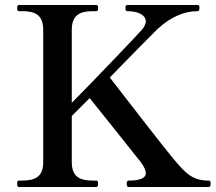

<svg xmlns="http://www.w3.org/2000/svg" viewBox="-20 -753 870 773"><path d="M821 -26C756 -26 730 -52 677 -115C643 -155 471 -378 422 -441C512 -533 598 -621 614 -636C672 -690 728 -708 775 -708C781 -708 783 -713 783 -721C783 -729 782 -733 775 -733H492C487 -733 485 -728 485 -721C485 -713 487 -708 492 -708C539 -708 567 -691 567 -667C567 -658 562 -646 552 -634C526 -605 369 -440 269 -339V-633C269 -694 304 -708 353 -708H368C374 -708 375 -713 375 -720C375 -728 374 -733 368 -733H56C51 -733 49 -728 49 -720C49 -713 51 -708 56 -708H70C117 -708 154 -696 154 -633V-100C154 -39 118 -26 70 -26H56C50 -26 49 -21 49 -13C49 -7 50 0 56 0H368C373 0 375 -7 375 -13C375 -21 373 -26 368 -26H353C306 -26 269 -38 269 -100V-286L341 -358C382 -307 522 -132 547 -100C561 -81 567 -67 567 -56C567 -34 539 -26 498 -26C492 -26 490 -21 490 -13C490 -6 492 0 498 0H821C826 0 828 -7 828 -13C828 -20 827 -26 821 -26Z"/></svg>

Font: Shippori Mincho OTF SemiBold
Style: Regular
Weight: 600
Designer: FONTDASU
Foundry: FONTDASU / Google Inc. / but / Adobe
Version: Version 3.300;hotconv 1.0.109;makeotfexe 2.5.65596